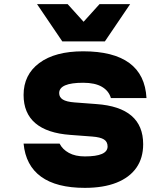

<svg xmlns="http://www.w3.org/2000/svg" viewBox="-20 -888 790 928"><path d="M268 -194Q282 -166 313 -149Q344 -132 390 -132Q445 -132 472.5 -144Q500 -156 500 -180Q500 -203 482.5 -214Q465 -225 426 -228L320 -236Q208 -244 151 -292.5Q94 -341 94 -429Q94 -527 170 -583.5Q246 -640 382 -640Q528 -640 605 -583.5Q682 -527 688 -414H516Q506 -449 472.5 -468.5Q439 -488 382 -488Q324 -488 295 -475.5Q266 -463 266 -438Q266 -418 283.5 -407Q301 -396 340 -393L446 -385Q559 -377 615.5 -328.5Q672 -280 672 -191Q672 -124 639 -77Q606 -30 543 -5Q480 20 390 20Q253 20 178.5 -34Q104 -88 94 -194ZM609 -868 487 -688H281L159 -868H307L438 -723H330L461 -868Z"/></svg>

Font: Martian Mono SemiExpanded ExtraBold
Style: Regular
Weight: 800
Width: 6
Designer: Roman Shamin
Foundry: Evil Martians
Version: Version 1.000